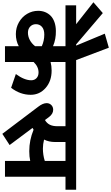

<svg xmlns="http://www.w3.org/2000/svg" viewBox="296 -1296 982 1698"><g transform="rotate(90 787.0 -447.0)"><path d="M227.1 -203.1Q259.8 -203.1 291 -219.2Q322.3 -235.4 346.7 -266.6V-325.7Q297.9 -347.7 243.7 -347.7Q198.7 -347.7 175.3 -326.9Q151.9 -306.2 151.9 -273.9Q151.9 -243.2 172.9 -223.1Q193.8 -203.1 227.1 -203.1ZM486.3 0H346.7V-122.1Q299.3 -96.2 239.7 -96.2Q182.1 -96.2 134.3 -123.8Q86.4 -151.4 60.1 -196.5Q33.7 -241.7 33.7 -293.5Q33.7 -326.7 44.9 -354.7Q56.2 -382.8 77.6 -404.1Q99.1 -425.3 133.3 -437.5Q167.5 -449.7 210.9 -450.2Q284.7 -451.7 346.7 -424.8V-535.2H-14.6V-629.4H847.2V-535.2H486.3V-403.3Q521 -412.6 562 -412.6Q655.3 -412.6 715.8 -359.4Q776.4 -306.2 776.4 -227.5Q776.4 -134.8 714.4 -54.2L592.8 -96.2Q647.9 -171.4 647.9 -232.4Q647.9 -260.7 629.2 -278.8Q610.4 -296.9 578.6 -296.9Q527.8 -296.9 486.3 -253.4Z M179.7 -607.4 -42 -782.2 53.7 -865.2 347.2 -615.2 235.8 -882.8 359.9 -918.5 477.5 -607.4Z M1252 -335.4Q1308.6 -335.4 1361.3 -352.1V-535.2H1193.8V-441.9Q1193.8 -388.7 1172.4 -345.7Q1213.9 -335.4 1252 -335.4ZM1220.7 -41 1121.6 23.4 882.3 -293.5Q850.1 -335 850.1 -368.7Q850.1 -392.6 866.5 -409.4Q882.8 -426.3 909.2 -426.3Q944.8 -426.3 973.1 -389.2L999.5 -353.5Q1027.8 -370.1 1041 -396.5Q1054.2 -422.9 1054.2 -463.4V-535.2H817.9V-629.4H1615.7V-535.2H1501V0H1361.3V-223.1Q1323.2 -214.8 1274.9 -214.8Q1177.2 -214.8 1085.4 -252.9Q1080.1 -249.5 1069.3 -243.7Z"/></g></svg>

Font: Khula Bold
Style: Regular
Weight: 700
Designer: Erin McLaughlin, Steve Matteson
Version: Version 1.000;PS 1.0;hotconv 1.0.72;makeotf.lib2.5.5900